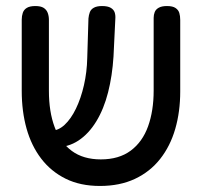

<svg xmlns="http://www.w3.org/2000/svg" viewBox="-20 -602 669 636"><path d="M311 14Q246 14 197.5 -10Q149 -34 116.5 -76.5Q84 -119 68 -176Q52 -233 52 -301V-537Q52 -549 55.5 -559.5Q59 -570 69 -576Q79 -582 97 -582Q115 -582 124.5 -576Q134 -570 138 -559.5Q142 -549 142 -536V-301Q142 -232 161 -181Q180 -130 218 -102Q256 -74 314 -74Q374 -74 413 -103Q452 -132 470.5 -183.5Q489 -235 489 -302V-543Q489 -553 492.5 -562Q496 -571 506 -576.5Q516 -582 533 -582Q552 -582 561.5 -575.5Q571 -569 574 -559Q577 -549 577 -536V-299Q577 -232 560.5 -175Q544 -118 510.5 -75.5Q477 -33 427 -9.5Q377 14 311 14ZM139 -114 124 -169H149Q173 -169 194 -188.5Q215 -208 231.5 -242Q248 -276 258 -319.5Q268 -363 269 -410L273 -541Q274 -552 277.5 -561.5Q281 -571 291 -576.5Q301 -582 318 -582Q337 -582 347 -576Q357 -570 360 -560.5Q363 -551 362 -539L356 -415Q352 -351 338 -296Q324 -241 299 -200Q274 -159 240 -136.5Q206 -114 163 -114Z"/></svg>

Font: Fredoka SemiCondensed
Style: Regular
Weight: 400
Width: 4
Designer: Ben Nathan
Foundry: Milena B. Brandão, Ben Nathan
Version: Version 2.001